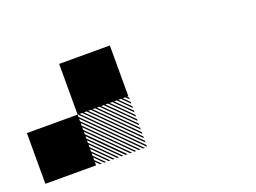

<svg xmlns="http://www.w3.org/2000/svg" viewBox="-63 -297 792 593"><g transform="rotate(-20 333.5 0.0)"><path d="M334.2 10.8 322.5 -0.8H328.3L334.2 5ZM334.2 25 308.3 -0.8H314.2L334.2 19.2ZM334.2 39.2 294.2 -0.8H300L334.2 33.3ZM334.2 53.3 280 -0.8H285.8L334.2 47.5ZM334.2 67.5 265.8 -0.8H271.7L334.2 61.7ZM334.2 81.7 251.7 -0.8H257.5L334.2 75.8ZM334.2 95.8 237.5 -0.8H243.3L334.2 90ZM334.2 110 223.3 -0.8H229.2L334.2 104.2ZM334.2 124.2 209.2 -0.8H215L334.2 118.3ZM334.2 138.3 195 -0.8H200.8L334.2 132.5ZM334.2 152.5 180.8 -0.8H186.7L334.2 146.7ZM334.2 166.7 166.7 -0.8H172.5L334.2 160.8ZM320.8 167.5 165.8 12.5V6.7L326.7 167.5ZM306.7 167.5 165.8 26.7V20.8L312.5 167.5ZM292.5 167.5 165.8 40.8V35L298.3 167.5ZM278.3 167.5 165.8 55V49.2L284.2 167.5ZM263.3 167.5 165.8 70V63.3L270 167.5ZM250 167.5 165.8 83.3V77.5L255.8 167.5ZM235.8 167.5 165.8 97.5V91.7L241.7 167.5ZM221.7 167.5 165.8 111.7V105.8L227.5 167.5ZM207.5 167.5 165.8 125.8V120L213.3 167.5ZM193.3 167.5 165.8 140V134.2L199.2 167.5ZM179.2 167.5 165.8 154.2V148.3L185 167.5ZM0 0H166.7V166.7H0ZM166.7 -166.7H333.3V0H166.7Z"/></g></svg>

Font: 0xA000-Pixelated-Mono
Style: Pixelated-Mono
Weight: 400
Version: Version 0.1